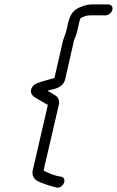

<svg xmlns="http://www.w3.org/2000/svg" viewBox="-20 -722 534 876"><path d="M473 -702H402C385 -702 366 -698 353 -692C317 -680 300 -659 290 -614L282 -579C281 -574 279 -569 277 -564L272 -550C269 -543 267 -537 266 -530L228 -365H225C207 -360 186 -355 168 -349C153 -343 143 -343 131 -330C112 -308 123 -289 137 -279C152 -270 171 -259 186 -250C189 -249 199 -245 198 -242L129 57C124 78 137 97 151 104C178 117 205 125 239 134C271 137 288 90 259 84C227 80 205 69 182 58C181 58 180 57 179 55L248 -242C251 -253 250 -263 246 -272C240 -285 229 -288 217 -296L205 -303C202 -304 200 -306 197 -308L210 -312L227 -316C250 -322 271 -334 277 -359L316 -530C316 -535 317 -539 319 -542C325 -553 329 -566 332 -579L340 -614C341 -620 343 -626 345 -632C346 -635 347 -638 348 -640H349C361 -646 374 -652 391 -652H462C475 -652 490 -664 493 -678C496 -692 486 -702 473 -702Z"/></svg>

Font: Electronic
Style: BookIt
Weight: 400
Version: Version 1.011